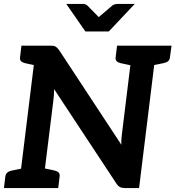

<svg xmlns="http://www.w3.org/2000/svg" viewBox="-26 -956 892 976"><path d="M69 0 158 -724H230Q248 -724 256 -719.5Q264 -715 274 -702L591 -220Q590 -237 591.5 -254Q593 -271 595 -285L649 -724H770L681 0H610Q594 0 584 -5Q574 -10 565 -24L249 -503Q249 -486 248 -474Q247 -462 245 -443L190 0ZM-6 0 1 -58Q3 -72 11.5 -79Q20 -86 34 -89L93 -101V0ZM171 0 196 -101 252 -89Q265 -86 272 -79Q279 -72 277 -58L270 0ZM182 -724 157 -623 101 -635Q88 -638 81 -645Q74 -652 76 -666L83 -724ZM668 -724 643 -623 587 -635Q574 -638 567 -645Q560 -652 562 -666L569 -724ZM846 -724 838 -666Q837 -652 828.5 -645Q820 -638 805 -635L746 -623L747 -724ZM659 -936 527 -796H408L311 -936H395Q410 -936 419 -927L476 -869L544 -927Q548 -931 556 -933.5Q564 -936 571 -936Z"/></svg>

Font: Aleo
Style: Bold Italic
Weight: 700
Italic angle: -7°
Version: Version 2.001;gftools[0.9.29]